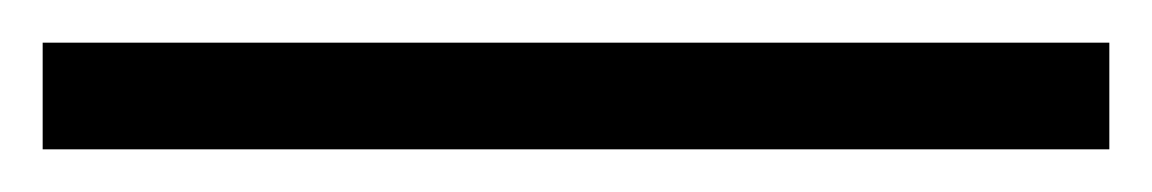

<svg xmlns="http://www.w3.org/2000/svg" viewBox="-20 55 540 90"><path d="M500 125H0V75H500Z"/></svg>

Font: STIX Math
Style: Regular
Weight: 400
Designer: MicroPress Inc., with final additions and corrections provided by Coen Hoffman, Elsevier (retired)
Version: Version 1.1.1